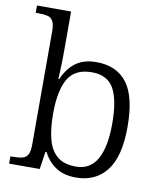

<svg xmlns="http://www.w3.org/2000/svg" viewBox="-85 -829 770 909"><g transform="rotate(10 299.5 -375.0)"><path d="M341 10Q283 10 244.5 -15.5Q206 -41 184 -85H179L166 0H19V-35H31Q59 -35 76.5 -39.5Q94 -44 102.5 -59.5Q111 -75 111 -107V-654Q111 -686 102 -701.5Q93 -717 76 -721Q59 -725 34 -725H19V-760H183V-571Q183 -553 182.5 -527Q182 -501 181 -475.5Q180 -450 179 -435H183Q205 -487 243.5 -516Q282 -545 343 -545Q441 -545 491 -479Q541 -413 541 -268Q541 -126 488.5 -58Q436 10 341 10ZM332 -41Q401 -41 434 -100Q467 -159 467 -270Q467 -385 436 -439.5Q405 -494 331 -494Q249 -494 216 -437Q183 -380 183 -269Q183 -197 196.5 -146Q210 -95 242.5 -68Q275 -41 332 -41Z"/></g></svg>

Font: Noto Serif Tibetan Light
Style: Regular
Weight: 300
Version: Version 2.103